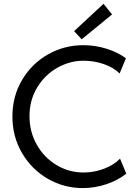

<svg xmlns="http://www.w3.org/2000/svg" viewBox="-20 -960 704 988"><path d="M43.9 -360.4Q43.9 -465.3 94 -549.3Q144 -633.3 227.5 -680.4Q311 -727.5 408.2 -727.5Q469.2 -727.5 526.9 -709.7Q584.5 -691.9 627.9 -660.2L595.7 -582Q563.5 -613.3 513.7 -630.4Q463.9 -647.5 410.2 -647.5Q338.9 -647.5 274.7 -611.1Q210.4 -574.7 171.1 -509.5Q131.8 -444.3 131.8 -362.3Q131.8 -281.7 169.4 -215.3Q207 -148.9 271 -110.6Q335 -72.3 410.2 -72.3Q464.4 -72.3 515.6 -91.8Q566.9 -111.3 597.7 -143.6L629.9 -66.4Q586.4 -31.7 527.1 -12Q467.8 7.8 406.2 7.8Q308.6 7.8 225.6 -40.3Q142.6 -88.4 93.3 -172.6Q43.9 -256.8 43.9 -360.4ZM361.3 -799.8 512.7 -940.4 556.6 -885.7 400.4 -757.8Z"/></svg>

Font: Reddit Sans Chocolate
Style: Regular
Weight: 400
Designer: Stephen Hutchings
Foundry: Reddit
Version: Version 1.013